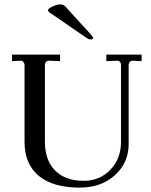

<svg xmlns="http://www.w3.org/2000/svg" viewBox="-20 -846 691 876"><path d="M256 -826Q263 -826 269 -823Q275 -820 278 -817Q281 -814 292 -801L387 -697Q405 -677 405 -674Q405 -666 392 -666Q384 -666 372 -675L209 -787Q199 -794 199 -800Q199 -806 219 -816Q239 -826 256 -826ZM35 -567V-597H254V-567L205 -569Q196 -570 190.5 -564Q185 -558 185 -549V-199Q185 -115 231.5 -68Q278 -21 362 -21Q435 -21 483.5 -71.5Q532 -122 532 -198V-548Q532 -558 527 -564Q522 -570 514 -569L465 -567V-597H626V-567L587 -569Q578 -570 572.5 -564Q567 -558 567 -549V-189Q567 -103 504 -46.5Q441 10 344 10Q222 10 157 -43.5Q92 -97 92 -199V-548Q92 -557 86.5 -563.5Q81 -570 73 -569Z"/></svg>

Font: Unna
Style: Regular
Weight: 400
Designer: Jorge de Buen U.
Foundry: Omnibus-Type
Version: Version 2.006;PS 002.006;hotconv 1.0.70;makeotf.lib2.5.58329